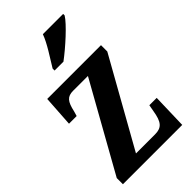

<svg xmlns="http://www.w3.org/2000/svg" viewBox="-236 -835 904 904"><g transform="rotate(-45 216.5 -383.0)"><path d="M163 -619V-606H222C276 -646 359 -721 380 -756V-766H245C229 -721 190 -664 163 -619ZM12 0H407L412 -175H363L357 -142C347 -80 330 -59 285 -59H158L402 -494V-536H44L34 -381H85L92 -405C104 -459 118 -477 158 -477H256L12 -41Z"/></g></svg>

Font: Noto Serif Khmer ExtraCondensed
Style: Bold
Weight: 700
Width: 2
Designer: Danh Hong and the Monotype Design Team
Foundry: Monotype Imaging Inc.
Version: Version 2.004